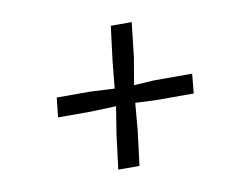

<svg xmlns="http://www.w3.org/2000/svg" viewBox="-58 -626 784 611"><g transform="rotate(-10 334.5 -320.5)"><path d="M292 -205 306 -292.5 225.5 -289.5H118L125 -352.5H233L311.5 -348.5L320 -436L334 -547.5H401.5L389 -436L374 -348.5L440.5 -352.5H562.5L556.5 -289.5H433.5L368 -292.5L360.5 -205L346.5 -92.5H278Z"/></g></svg>

Font: Merriweather 24pt Light
Style: Italic
Weight: 300
Italic angle: -7.8°
Version: Version 2.101